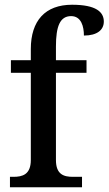

<svg xmlns="http://www.w3.org/2000/svg" viewBox="-20 -790 458 810"><path d="M22 0H326V-44H288C250 -44 216 -53 216 -115V-483H345V-536H216V-594C216 -679 233 -722 280 -722C323 -722 334 -678 334 -640C390 -640 418 -664 418 -699C418 -739 386 -770 284 -770C171 -770 110 -703 110 -583V-536H26V-483H110V-115C110 -53 74 -44 37 -44H22Z"/></svg>

Font: Noto Serif Ethiopic SemiCondensed Medium
Style: Regular
Weight: 500
Width: 4
Designer: Monotype Design Team
Foundry: Monotype Imaging Inc.
Version: Version 2.102